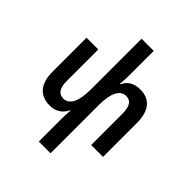

<svg xmlns="http://www.w3.org/2000/svg" viewBox="-266 -920 1317 1317"><g transform="rotate(45 393.0 -261.5)"><path d="M577 -508C513 -508 475 -482 454 -436H449C452 -465 454 -493 454 -521V-760H336V-267C336 -151 304 -90 246 -90C202 -90 178 -122 178 -194V-498H64V-169C64 -47 120 10 215 10C273 10 314 -19 336 -66H340C338 -41 336 -17 336 8V237H450V-231C450 -347 482 -408 540 -408C584 -408 607 -375 607 -303V0H722V-329C722 -452 666 -508 577 -508Z"/></g></svg>

Font: Noto Sans Armenian Condensed SemiBold
Style: Regular
Weight: 600
Width: 3
Designer: Monotype Design Team
Foundry: Monotype Imaging Inc.
Version: Version 2.008